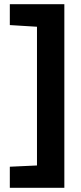

<svg xmlns="http://www.w3.org/2000/svg" viewBox="-20 -768 386 919"><path d="M288 -748V131H27V30L157 24V-640L27 -648V-748Z"/></svg>

Font: Rambla
Style: Bold
Weight: 700
Designer: Martin Sommaruga
Foundry: Martin Sommaruga
Version: Version 1.001